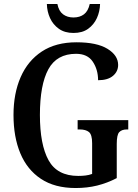

<svg xmlns="http://www.w3.org/2000/svg" viewBox="-20 -937 693 967"><path d="M361 10Q256 10 186.5 -36Q117 -82 82.5 -164.5Q48 -247 48 -358Q48 -466 84 -548.5Q120 -631 190.5 -677.5Q261 -724 365 -724Q468 -724 521.5 -691Q575 -658 575 -610Q575 -577 549 -555Q523 -533 474 -533Q474 -586 447.5 -626Q421 -666 363 -666Q266 -666 223.5 -588Q181 -510 181 -358Q181 -209 224.5 -130Q268 -51 374 -51Q392 -51 410 -53Q428 -55 444 -61V-216Q444 -259 428 -272Q412 -285 382 -285H371V-332H626V-285H619Q593 -285 580.5 -271.5Q568 -258 568 -212V-40Q520 -15 469.5 -2.5Q419 10 361 10ZM350 -771Q306 -771 276.5 -792Q247 -813 232 -846Q217 -879 216 -917H269Q276 -881 297.5 -865Q319 -849 350 -849Q382 -849 403 -865Q424 -881 432 -917H484Q483 -879 468 -846Q453 -813 424 -792Q395 -771 350 -771Z"/></svg>

Font: Noto Serif Myanmar Cond SemBd
Style: Regular
Weight: 600
Width: 3
Designer: Ben Mitchell and the Monotype Design Team
Foundry: Monotype Imaging Inc.
Version: Version 2.106; ttfautohint (v1.8.4.7-5d5b)